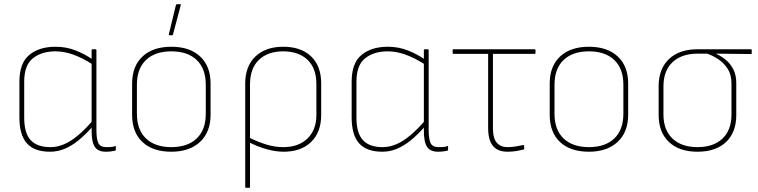

<svg xmlns="http://www.w3.org/2000/svg" viewBox="-20 -715 3634 920"><path d="M220 12Q144 12 108.5 -28.5Q73 -69 73 -152V-324Q73 -413 120.5 -452Q168 -491 246 -491Q299 -491 344.5 -472.5Q390 -454 425 -429L426 -405Q376 -437 332 -453Q288 -469 246 -469Q180 -469 138 -436Q96 -403 96 -324V-151Q96 -78 126.5 -44Q157 -10 222 -10Q255 -10 287.5 -24Q320 -38 354 -66.5Q388 -95 425 -138V-110Q389 -69 355.5 -42Q322 -15 288.5 -1.5Q255 12 220 12ZM487 12Q450 12 434.5 -11Q419 -34 419 -88V-112V-121V-415V-425V-475Q419 -479 423 -479H438Q442 -479 442 -475V-92Q442 -48 451.5 -29Q461 -10 489 -10Q499 -10 510.5 -10.5Q522 -11 532 -15Q535 -17 535 -13V2Q535 4 534.5 5Q534 6 532 7Q524 9 511.5 10.5Q499 12 487 12Z M801 12Q712 12 662.5 -34.5Q613 -81 613 -165V-314Q613 -398 663 -444.5Q713 -491 801 -491Q889 -491 939 -444.5Q989 -398 989 -314V-165Q989 -82 938.5 -35Q888 12 801 12ZM801 -10Q879 -10 922.5 -51.5Q966 -93 966 -170V-309Q966 -386 922.5 -427.5Q879 -469 801 -469Q723 -469 679.5 -427.5Q636 -386 636 -309V-170Q636 -93 679.5 -51.5Q723 -10 801 -10ZM792 -546Q788 -546 789 -551L823 -691Q825 -695 828 -695H844Q847 -695 846 -690L809 -550Q808 -546 805 -546Z M1159 185Q1155 185 1155 181V-315Q1155 -398 1204 -444.5Q1253 -491 1337 -491Q1422 -491 1470.5 -445Q1519 -399 1519 -315V-164Q1519 -82 1471 -35Q1423 12 1339 12Q1302 12 1258 0Q1214 -12 1170 -35L1169 -58Q1213 -36 1254.5 -23Q1296 -10 1337 -10Q1411 -10 1453.5 -51.5Q1496 -93 1496 -164V-312Q1496 -388 1453.5 -428.5Q1411 -469 1337 -469Q1263 -469 1220.5 -428Q1178 -387 1178 -311V181Q1178 185 1174 185Z M1812 12Q1736 12 1700.5 -28.5Q1665 -69 1665 -152V-324Q1665 -413 1712.5 -452Q1760 -491 1838 -491Q1891 -491 1936.5 -472.5Q1982 -454 2017 -429L2018 -405Q1968 -437 1924 -453Q1880 -469 1838 -469Q1772 -469 1730 -436Q1688 -403 1688 -324V-151Q1688 -78 1718.5 -44Q1749 -10 1814 -10Q1847 -10 1879.5 -24Q1912 -38 1946 -66.5Q1980 -95 2017 -138V-110Q1981 -69 1947.5 -42Q1914 -15 1880.5 -1.5Q1847 12 1812 12ZM2079 12Q2042 12 2026.5 -11Q2011 -34 2011 -88V-112V-121V-415V-425V-475Q2011 -479 2015 -479H2030Q2034 -479 2034 -475V-92Q2034 -48 2043.5 -29Q2053 -10 2081 -10Q2091 -10 2102.5 -10.5Q2114 -11 2124 -15Q2127 -17 2127 -13V2Q2127 4 2126.5 5Q2126 6 2124 7Q2116 9 2103.5 10.5Q2091 12 2079 12Z M2411 12Q2381 12 2360.5 0Q2340 -12 2329.5 -37Q2319 -62 2319 -102V-457H2152Q2149 -457 2149 -461V-475Q2149 -479 2152 -479H2542Q2546 -479 2546 -475V-461Q2546 -457 2542 -457H2342V-102Q2342 -52 2360.5 -31Q2379 -10 2412 -10Q2433 -10 2452.5 -13.5Q2472 -17 2487 -20Q2491 -22 2491 -18L2492 -3Q2492 1 2487 2Q2476 5 2455.5 8.5Q2435 12 2411 12Z M2802 12Q2713 12 2663.5 -34.5Q2614 -81 2614 -165V-314Q2614 -398 2664 -444.5Q2714 -491 2802 -491Q2890 -491 2940 -444.5Q2990 -398 2990 -314V-165Q2990 -82 2939.5 -35Q2889 12 2802 12ZM2802 -10Q2880 -10 2923.5 -51.5Q2967 -93 2967 -170V-309Q2967 -386 2923.5 -427.5Q2880 -469 2802 -469Q2724 -469 2680.5 -427.5Q2637 -386 2637 -309V-170Q2637 -93 2680.5 -51.5Q2724 -10 2802 -10Z M3322 12Q3235 12 3185.5 -34.5Q3136 -81 3136 -164V-302Q3136 -385 3185.5 -432Q3235 -479 3323 -479H3579Q3582 -479 3582 -475V-460Q3582 -456 3579 -456L3412 -458V-457Q3436 -446 3457.5 -428.5Q3479 -411 3493.5 -383.5Q3508 -356 3508 -318V-164Q3508 -81 3459 -34.5Q3410 12 3322 12ZM3322 -10Q3399 -10 3442 -51Q3485 -92 3485 -167V-315Q3485 -357 3467 -385Q3449 -413 3422 -431Q3395 -449 3368 -458H3323Q3247 -458 3203 -417.5Q3159 -377 3159 -300V-167Q3159 -92 3202.5 -51Q3246 -10 3322 -10Z"/></svg>

Font: Sofia Sans Thin
Style: Regular
Weight: 250
Designer: Botio Nikoltchev, Ani Petrova
Foundry: lettersoup
Version: Version 4.101